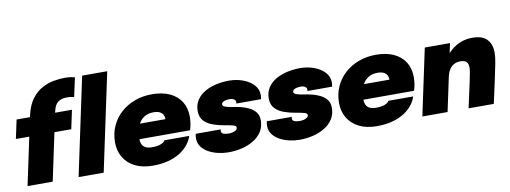

<svg xmlns="http://www.w3.org/2000/svg" viewBox="-63 -1143 4014 1511"><g transform="rotate(-10 1943.5 -387.0)"><path d="M58 0 139 -381H32L64 -531H171L174.5 -546.5Q192.5 -626 229.2 -674.2Q266 -722.5 312.2 -747.2Q358.5 -772 406.2 -780.2Q454 -788.5 494 -788.5Q522 -788.5 544.8 -784.8Q567.5 -781 574 -778.5L540.5 -626Q535 -628 519.5 -630.8Q504 -633.5 485.5 -633.5Q451.5 -633.5 429.2 -623.2Q407 -613 394.2 -593.2Q381.5 -573.5 375 -544.5L372 -531H506.5L474.5 -381H340L259 0ZM832.5 -781.5 666.5 0H466L632 -781.5Z M895 -210.5 919.5 -330.5H1232.5L1213 -304.5Q1215.5 -314.5 1216.8 -322.5Q1218 -330.5 1218 -336Q1218 -351.5 1210 -366.2Q1202 -381 1183.8 -390.5Q1165.5 -400 1134 -400Q1097.5 -400 1070 -386Q1042.5 -372 1024.5 -346.8Q1006.5 -321.5 997.5 -288.2Q988.5 -255 988.5 -216Q988.5 -189.5 996.8 -170.5Q1005 -151.5 1024.8 -141.2Q1044.5 -131 1079.5 -131Q1103.5 -131 1121.5 -134.5Q1139.5 -138 1151.8 -143.5Q1164 -149 1171.2 -155.5Q1178.5 -162 1180.5 -168H1379.5Q1368.5 -133 1343 -100.5Q1317.5 -68 1277.5 -42.2Q1237.5 -16.5 1182.8 -1.8Q1128 13 1058.5 13Q975 13 916.2 -16.8Q857.5 -46.5 826.5 -98.8Q795.5 -151 795.5 -218.5Q795.5 -290 822.5 -349.2Q849.5 -408.5 897.5 -451.8Q945.5 -495 1009.2 -518.5Q1073 -542 1146.5 -542Q1229 -542 1288 -514.8Q1347 -487.5 1378.8 -437Q1410.5 -386.5 1410.5 -316Q1410.5 -292 1406 -262.2Q1401.5 -232.5 1393.5 -210.5Z M1663 13Q1622 13 1580.5 3.5Q1539 -6 1504.5 -25Q1470 -44 1449.2 -72.8Q1428.5 -101.5 1428.5 -140.5Q1428.5 -151 1430 -160.5Q1431.5 -170 1433 -175.5H1632.5Q1632 -172.5 1631.2 -169Q1630.5 -165.5 1630.5 -162.5Q1630.5 -146 1646.5 -139.2Q1662.5 -132.5 1690 -132.5Q1704 -132.5 1720 -136Q1736 -139.5 1747.5 -147.8Q1759 -156 1759 -170Q1759 -182 1735.2 -188.5Q1711.5 -195 1663.5 -203Q1621.5 -210 1578.8 -224.8Q1536 -239.5 1507.5 -269Q1479 -298.5 1479 -349Q1479 -398.5 1502.8 -435Q1526.5 -471.5 1566.8 -495.2Q1607 -519 1658 -530.5Q1709 -542 1763.5 -542Q1821 -542 1872.8 -523.2Q1924.5 -504.5 1957.2 -470Q1990 -435.5 1990 -387.5Q1990 -378.5 1988.5 -368.8Q1987 -359 1986 -354.5H1788.5Q1789.5 -356.5 1790 -359.8Q1790.5 -363 1790.5 -366.5Q1790.5 -378 1783 -384.8Q1775.5 -391.5 1764.2 -394.8Q1753 -398 1741.5 -398Q1731 -398 1715.8 -395.5Q1700.5 -393 1689 -386Q1677.5 -379 1677.5 -366Q1677.5 -353.5 1698.5 -345.8Q1719.5 -338 1757.5 -332.5Q1783 -329 1816.8 -321.2Q1850.5 -313.5 1882.2 -298.2Q1914 -283 1934.8 -257.5Q1955.5 -232 1955.5 -192.5Q1955.5 -140 1930.8 -101.5Q1906 -63 1864.2 -37.5Q1822.5 -12 1770.2 0.5Q1718 13 1663 13Z M2231 13Q2190 13 2148.5 3.5Q2107 -6 2072.5 -25Q2038 -44 2017.2 -72.8Q1996.5 -101.5 1996.5 -140.5Q1996.5 -151 1998 -160.5Q1999.5 -170 2001 -175.5H2200.5Q2200 -172.5 2199.2 -169Q2198.5 -165.5 2198.5 -162.5Q2198.5 -146 2214.5 -139.2Q2230.5 -132.5 2258 -132.5Q2272 -132.5 2288 -136Q2304 -139.5 2315.5 -147.8Q2327 -156 2327 -170Q2327 -182 2303.2 -188.5Q2279.5 -195 2231.5 -203Q2189.5 -210 2146.8 -224.8Q2104 -239.5 2075.5 -269Q2047 -298.5 2047 -349Q2047 -398.5 2070.8 -435Q2094.5 -471.5 2134.8 -495.2Q2175 -519 2226 -530.5Q2277 -542 2331.5 -542Q2389 -542 2440.8 -523.2Q2492.5 -504.5 2525.2 -470Q2558 -435.5 2558 -387.5Q2558 -378.5 2556.5 -368.8Q2555 -359 2554 -354.5H2356.5Q2357.5 -356.5 2358 -359.8Q2358.5 -363 2358.5 -366.5Q2358.5 -378 2351 -384.8Q2343.5 -391.5 2332.2 -394.8Q2321 -398 2309.5 -398Q2299 -398 2283.8 -395.5Q2268.5 -393 2257 -386Q2245.5 -379 2245.5 -366Q2245.5 -353.5 2266.5 -345.8Q2287.5 -338 2325.5 -332.5Q2351 -329 2384.8 -321.2Q2418.5 -313.5 2450.2 -298.2Q2482 -283 2502.8 -257.5Q2523.5 -232 2523.5 -192.5Q2523.5 -140 2498.8 -101.5Q2474 -63 2432.2 -37.5Q2390.5 -12 2338.2 0.5Q2286 13 2231 13Z M2685 -210.5 2709.5 -330.5H3022.5L3003 -304.5Q3005.5 -314.5 3006.8 -322.5Q3008 -330.5 3008 -336Q3008 -351.5 3000 -366.2Q2992 -381 2973.8 -390.5Q2955.5 -400 2924 -400Q2887.5 -400 2860 -386Q2832.5 -372 2814.5 -346.8Q2796.5 -321.5 2787.5 -288.2Q2778.5 -255 2778.5 -216Q2778.5 -189.5 2786.8 -170.5Q2795 -151.5 2814.8 -141.2Q2834.5 -131 2869.5 -131Q2893.5 -131 2911.5 -134.5Q2929.5 -138 2941.8 -143.5Q2954 -149 2961.2 -155.5Q2968.5 -162 2970.5 -168H3169.5Q3158.5 -133 3133 -100.5Q3107.5 -68 3067.5 -42.2Q3027.5 -16.5 2972.8 -1.8Q2918 13 2848.5 13Q2765 13 2706.2 -16.8Q2647.5 -46.5 2616.5 -98.8Q2585.5 -151 2585.5 -218.5Q2585.5 -290 2612.5 -349.2Q2639.5 -408.5 2687.5 -451.8Q2735.5 -495 2799.2 -518.5Q2863 -542 2936.5 -542Q3019 -542 3078 -514.8Q3137 -487.5 3168.8 -437Q3200.5 -386.5 3200.5 -316Q3200.5 -292 3196 -262.2Q3191.5 -232.5 3183.5 -210.5Z M3582.5 0 3627.5 -206.5Q3636.5 -248 3641 -274Q3645.5 -300 3645.5 -317Q3645.5 -342 3632.8 -358.8Q3620 -375.5 3583 -375.5Q3551.5 -375.5 3529 -362.5Q3506.5 -349.5 3492.2 -325Q3478 -300.5 3470.5 -266L3440.5 -306Q3452 -360.5 3476.8 -404.2Q3501.5 -448 3536.8 -478.8Q3572 -509.5 3615 -525.8Q3658 -542 3706 -542Q3788 -542 3824.2 -502.2Q3860.5 -462.5 3860.5 -396.5Q3860.5 -363 3851 -313.2Q3841.5 -263.5 3825 -187.5L3784 0ZM3213 0 3326 -531H3527.5L3414.5 0Z"/></g></svg>

Font: Epilogue Black
Style: Italic
Weight: 900
Italic angle: -12°
Designer: Tyler Finck
Foundry: Etcetera Type Co
Version: Version 2.111